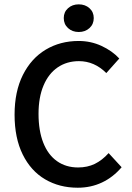

<svg xmlns="http://www.w3.org/2000/svg" viewBox="-20 -856 611 888"><path d="M471.7 -518.1Q416.5 -573.2 345.2 -573.2Q289.1 -573.2 246.8 -544.4Q204.6 -515.6 181.4 -460.7Q158.2 -405.8 158.2 -329.6Q158.2 -251.5 180.2 -195.8Q202.1 -140.1 243.4 -110.8Q284.7 -81.5 341.3 -81.5Q384.3 -81.5 418.5 -98.1Q452.6 -114.7 482.4 -147.9L542.5 -82.5Q502.9 -36.1 451.7 -12Q400.4 12.2 339.4 12.2Q254.9 12.2 188.7 -26.6Q122.6 -65.4 85 -141.6Q47.4 -217.8 47.4 -325.7Q47.4 -432.6 85.9 -509.5Q124.5 -586.4 191.7 -626.5Q258.8 -666.5 343.8 -666.5Q399.9 -666.5 449.2 -643.8Q498.5 -621.1 531.7 -585.4ZM344.2 -835.9Q374 -835.9 393.8 -818.1Q413.6 -800.3 413.6 -772.5Q413.6 -744.1 393.8 -726.1Q374 -708 344.2 -708Q314.5 -708 294.7 -726.1Q274.9 -744.1 274.9 -772.5Q274.9 -800.3 294.7 -818.1Q314.5 -835.9 344.2 -835.9Z"/></svg>

Font: Varta
Style: Bold
Weight: 700
Designer: Joana Correia, Viktoriya Grabowska, Eben Sorkin
Foundry: Sorkin Type
Version: Version 1.002; ttfautohint (v1.3) -l 8 -r 24 -G 200 -x 12 -H